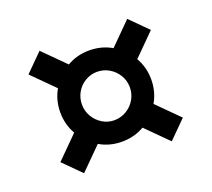

<svg xmlns="http://www.w3.org/2000/svg" viewBox="-90 -714 790 716"><g transform="rotate(-20 304.5 -356.0)"><path d="M304 -175Q254 -175 213.5 -199.5Q173 -224 148.5 -265.5Q124 -307 124 -356Q124 -406 148.5 -447Q173 -488 213.5 -512.5Q254 -537 304 -537Q354 -537 395 -512.5Q436 -488 460.5 -447Q485 -406 485 -356Q485 -307 460.5 -265.5Q436 -224 395 -199.5Q354 -175 304 -175ZM130 -113 61 -182 169 -290 238 -221ZM165 -426 61 -530 130 -599 234 -495ZM478 -113 372 -219 441 -288 547 -182ZM304 -260Q330 -260 352 -273Q374 -286 387 -308Q400 -330 400 -356Q400 -382 387 -404Q374 -426 352 -439Q330 -452 304 -452Q279 -452 257 -439Q235 -426 222.5 -404Q210 -382 210 -356Q210 -330 223 -308Q236 -286 257.5 -273Q279 -260 304 -260ZM441 -424 372 -493 478 -599 547 -530Z"/></g></svg>

Font: Exo Thin ExtraBold
Style: Regular
Weight: 800
Version: Version 2.000